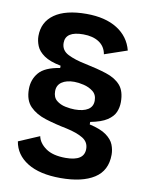

<svg xmlns="http://www.w3.org/2000/svg" viewBox="-93 -742 753 982"><g transform="rotate(10 284.0 -251.0)"><path d="M290 174Q181 174 117.5 134.5Q54 95 43 27L151 -19Q158 16 194.5 42Q231 68 298 68Q394 68 394 5Q394 -31 363 -50Q332 -69 277 -81Q216 -93 165 -109Q114 -125 83 -156.5Q52 -188 52 -246Q52 -296 82.5 -332Q113 -368 191 -380V-392Q134 -403 104 -424Q74 -445 63.5 -471Q53 -497 53 -522Q53 -595 110.5 -635.5Q168 -676 276 -676Q374 -676 436 -637Q498 -598 516 -528L399 -488Q392 -528 360 -549Q328 -570 278 -570Q186 -570 186 -510Q186 -471 222.5 -452.5Q259 -434 315 -423Q378 -410 426 -394.5Q474 -379 500.5 -349Q527 -319 527 -262Q527 -234 516.5 -209.5Q506 -185 476.5 -165.5Q447 -146 390 -135V-122Q448 -109 477.5 -87.5Q507 -66 517 -40.5Q527 -15 527 11Q527 94 464.5 134Q402 174 290 174ZM301 -184Q345 -184 369.5 -199.5Q394 -215 394 -246Q394 -277 373 -293.5Q352 -310 324 -316.5Q296 -323 275 -323Q234 -323 210 -306.5Q186 -290 186 -259Q186 -227 205.5 -211Q225 -195 252 -189.5Q279 -184 301 -184Z"/></g></svg>

Font: Bricolage Grotesque 12pt Bricolage Grotesque 10pt Regular
Style: Bold
Weight: 700
Designer: Mathieu Triay
Foundry: Atelier Triay
Version: Version 1.001; ttfautohint (v1.8.4.7-5d5b);gftools[0.9.33.de